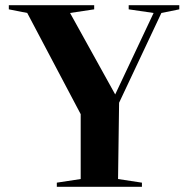

<svg xmlns="http://www.w3.org/2000/svg" viewBox="-20 -720 716 740"><path d="M14 -684 85 -670 291 -280V-30L199 -16V0H527V-16L435 -30L439 -324L602 -670L671 -684V-700H476V-684L572 -670L424 -356L250 -670L343 -684V-700H14Z"/></svg>

Font: Mazius Display
Style: Bold
Weight: 700
Designer: Alberto Casagrande & Collletttivo
Foundry: Collletttivo
Version: Version 2.000;Glyphs 3.2 (3221)